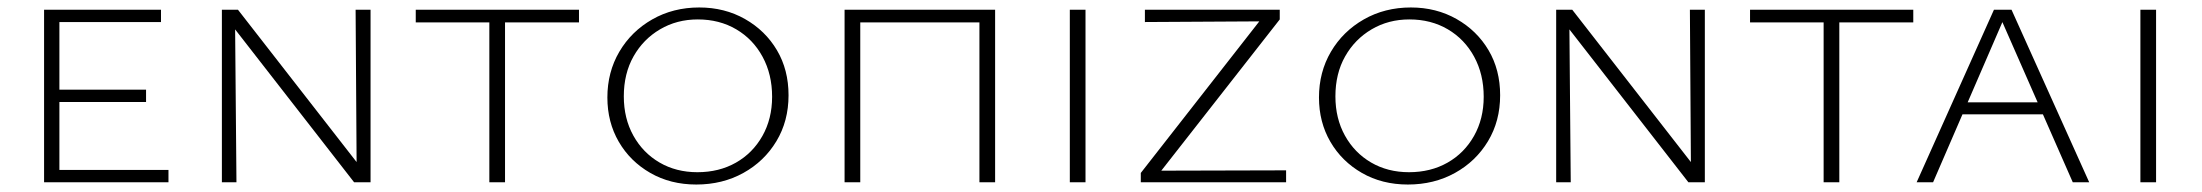

<svg xmlns="http://www.w3.org/2000/svg" viewBox="-20 -488 5895 514"><path d="M98 0V-462H139V0ZM112 0V-33H431V0ZM112 -215V-248H371V-215ZM112 -429V-462H411V-429Z M574 0V-462H609L613 0ZM949 0H928L591 -433V-462H617L948 -37ZM972 -462V0H935L932 -462Z M1290 0V-462H1332V0ZM1093 -428V-462H1530V-428Z M1844 6Q1775 6 1721 -25Q1667 -56 1636.5 -108.5Q1606 -161 1606 -227Q1606 -295 1638 -349.5Q1670 -404 1726 -436Q1782 -468 1852 -468Q1920 -468 1974.5 -437Q2029 -406 2060 -353.5Q2091 -301 2091 -233Q2091 -164 2058.5 -110Q2026 -56 1970 -25Q1914 6 1844 6ZM1847 -27Q1905 -27 1950 -52.5Q1995 -78 2021 -124Q2047 -170 2047 -229Q2047 -289 2021.5 -336Q1996 -383 1951 -409.5Q1906 -436 1848 -436Q1792 -436 1747 -409.5Q1702 -383 1676 -337Q1650 -291 1650 -230Q1650 -171 1675.5 -125Q1701 -79 1745.5 -53Q1790 -27 1847 -27Z M2602 0V-462H2644V0ZM2241 0V-462H2283V0ZM2255 -428V-462H2629V-428Z M2844 0V-462H2886V0Z M3034 -25 3371 -456 3387 -431 3045 -429V-462H3406V-436L3070 -7L3055 -31L3423 -32V0H3034Z M3749 6Q3680 6 3626 -25Q3572 -56 3541.5 -108.5Q3511 -161 3511 -227Q3511 -295 3543 -349.5Q3575 -404 3631 -436Q3687 -468 3757 -468Q3825 -468 3879.5 -437Q3934 -406 3965 -353.5Q3996 -301 3996 -233Q3996 -164 3963.5 -110Q3931 -56 3875 -25Q3819 6 3749 6ZM3752 -27Q3810 -27 3855 -52.5Q3900 -78 3926 -124Q3952 -170 3952 -229Q3952 -289 3926.5 -336Q3901 -383 3856 -409.5Q3811 -436 3753 -436Q3697 -436 3652 -409.5Q3607 -383 3581 -337Q3555 -291 3555 -230Q3555 -171 3580.5 -125Q3606 -79 3650.5 -53Q3695 -27 3752 -27Z M4146 0V-462H4181L4185 0ZM4521 0H4500L4163 -433V-462H4189L4520 -37ZM4544 -462V0H4507L4504 -462Z M4862 0V-462H4904V0ZM4665 -428V-462H5102V-428Z M5111 0 5318 -462H5365L5573 0H5529L5333 -446H5348L5155 0ZM5212 -182 5224 -214H5453L5468 -182Z M5710 0V-462H5752V0Z"/></svg>

Font: Ysabeau SC ExtraLight
Style: Regular
Weight: 250
Designer: Christian Thalmann (Catharsis Fonts)
Version: Version 2.001;gftools[0.9.30]; featfreeze: smcp